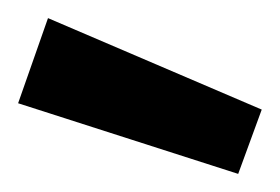

<svg xmlns="http://www.w3.org/2000/svg" viewBox="-29 -768 309 212"><path d="M-9 -654 234 -576 260 -647 24 -748Z"/></svg>

Font: RazerF5 SemiBold
Style: Regular
Weight: 600
Foundry: Razer Inc.
Version: Version 2